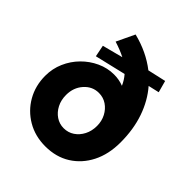

<svg xmlns="http://www.w3.org/2000/svg" viewBox="-207 -875 1011 1011"><g transform="rotate(45 298.5 -369.5)"><path d="M297 7Q221 7 161.5 -28Q102 -63 68 -122.5Q34 -182 34 -256Q34 -309 54.5 -356Q75 -403 110.5 -439Q146 -475 191.5 -496Q237 -517 286 -517Q324 -517 357 -504Q344 -534 323 -558L150 -517L137 -582L252 -612Q217 -630 169 -645L217 -746Q321 -720 398 -660L500 -683L518 -617L457 -603Q508 -544 535.5 -464.5Q563 -385 563 -288Q563 -200 529.5 -134Q496 -68 436.5 -30.5Q377 7 297 7ZM298 -129Q331 -129 357 -146.5Q383 -164 398.5 -194Q414 -224 414 -262Q414 -298 398.5 -327.5Q383 -357 357 -374.5Q331 -392 298 -392Q250 -392 216.5 -354.5Q183 -317 183 -262Q183 -224 198.5 -194Q214 -164 240 -146.5Q266 -129 298 -129Z"/></g></svg>

Font: Lexend Deca
Style: Bold
Weight: 700
Designer: Bonnie Shaver-Troup, Thomas Jockin
Foundry: Lexend
Version: Version 1.008; ttfautohint (v1.8.4.7-5d5b)